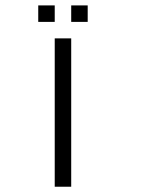

<svg xmlns="http://www.w3.org/2000/svg" viewBox="-20 -708 540 728"><path d="M187.5 -562.5H250V0H187.5ZM125 -687.5H187.5V-625H125ZM250 -687.5H312.5V-625H250Z"/></svg>

Font: Pixel Operator Mono
Style: Regular
Weight: 400
Monospace: yes
Designer: Jayvee Enaguas (HarvettFox96)
Version: 2016.04.25